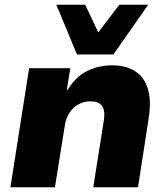

<svg xmlns="http://www.w3.org/2000/svg" viewBox="-20 -791 705 811"><path d="M24 0 103 -503H277L262 -410H265Q297 -465 346 -490Q395 -515 454 -515Q512 -515 551 -490Q590 -465 605 -414.5Q620 -364 607 -285L563 0H374L418 -279Q423 -308 418.5 -326.5Q414 -345 400 -354Q386 -363 362 -363Q335 -363 312 -350.5Q289 -338 274 -315.5Q259 -293 254 -262L212 0ZM305 -561 218 -771H340L395 -654L484 -771H606L459 -561Z"/></svg>

Font: Nunito Sans 8pt Black
Style: Italic
Weight: 900
Italic angle: -9°
Version: Version 3.101;gftools[0.9.27]